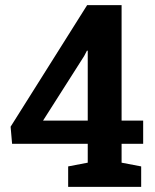

<svg xmlns="http://www.w3.org/2000/svg" viewBox="-20 -731 608 751"><path d="M246.6 0V-80.1L323.2 -94.7V-168.5H27.3L21.5 -235.4L320.8 -710.9H455.6V-259.3H540V-168.5H455.6V-94.7L532.2 -80.1V0ZM148.4 -259.3H323.2V-532.2L320.3 -533.2L309.1 -511.7Z"/></svg>

Font: Roboto Slab SemiBold
Style: Regular
Weight: 600
Designer: Google
Version: Version 2.001; ttfautohint (v1.8.3)